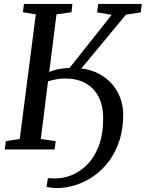

<svg xmlns="http://www.w3.org/2000/svg" viewBox="-20 -763 744 980"><path d="M267.6 197Q257.1 197 240.8 195Q224.6 193 217.6 190L224.6 146.1Q230.6 146.6 241.3 147.2Q251.9 147.8 262.6 147.8Q303.6 147.8 346.5 130.6Q389.3 113.3 425.6 76.7Q461.9 40 484.2 -18.3Q506.5 -76.7 506.5 -158.8Q506.5 -224.1 482.9 -269.4Q459.3 -314.7 416.1 -338.5Q372.9 -362.3 313.8 -362.3Q289.8 -362.3 267 -358.1Q244.2 -353.9 225.2 -348L188.3 -53.6L264.4 -42.5L258.8 0H4.1L10 -42.5L80.8 -53.6L162.8 -689.7L97 -700.5L102.3 -743H349.6L345 -700.5L268.3 -689.7L231.4 -395.6Q258.7 -407 284.1 -411.2Q309.4 -415.5 334.9 -416.2L550.1 -687.3L475.6 -699.7L481.2 -743H704L698.4 -699.7L623.1 -688.4L395.2 -413.6Q446.2 -407.1 485.8 -385.9Q525.3 -364.8 552.9 -332.9Q580.4 -300.9 594.6 -261.1Q608.9 -221.3 608.9 -177.3Q608.9 -105.1 589.6 -45.8Q570.4 13.4 536.8 58.8Q503.3 104.1 459.6 134.8Q416 165.4 366.7 181.2Q317.5 197 267.6 197Z"/></svg>

Font: Merriweather Light
Style: Italic
Weight: 300
Italic angle: -7.8°
Designer: Eben Sorkin
Foundry: Eben Sorkin
Version: Version 2.101